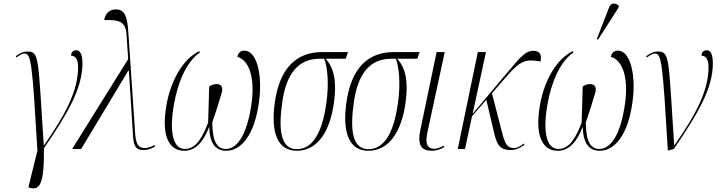

<svg xmlns="http://www.w3.org/2000/svg" viewBox="-20 -824 3967 1062"><path d="M146 215C202 231 225 188 223 -4C351 -191 436 -333 436 -474C436 -523 423 -546 403 -546C387 -546 374 -538 373 -516C395 -516 412 -499 412 -453C412 -326 347 -198 224 -21H222C190 -503 199 -539 132 -539C106 -539 87 -528 67 -513L71 -506C88 -519 104 -528 115 -528C153 -528 158 -476 187 9L137 212Z M379 0H429L689 -432H693L715 -84C718 -14 731 6 775 6C798 6 819 -2 838 -14L835 -22C825 -16 801 -5 782 -5C743 -5 731 -29 727 -94L690 -643C684 -746 664 -772 619 -772C583 -772 562 -746 556 -713C653 -716 679 -699 681 -615L689 -497Z M1000 10C1062 10 1107 -42 1137 -123C1139 -42 1165 10 1231 10C1314 10 1387 -76 1412 -257C1434 -406 1401 -544 1332 -544C1310 -544 1296 -530 1293 -509C1347 -497 1394 -413 1371 -250C1350 -98 1300 0 1229 0C1162 0 1156 -82 1154 -146C1168 -185 1196 -274 1206 -309C1215 -340 1206 -359 1177 -359C1164 -359 1148 -354 1137 -345C1135 -278 1134 -219 1131 -145C1103 -73 1068 0 1003 0C935 0 916 -98 942 -246C964 -371 1012 -483 1086 -534L1082 -541C991 -497 925 -378 901 -245C870 -69 916 10 1000 10Z M1621 10C1737 10 1805 -97 1827 -255C1844 -373 1827 -450 1781 -499H1892L1905 -536H1762C1616 -536 1526 -443 1500 -257C1476 -86 1518 10 1621 10ZM1622 1C1542 1 1516 -83 1541 -256C1563 -420 1633 -499 1747 -499H1773C1791 -458 1801 -362 1785 -253C1762 -87 1708 1 1622 1Z M2017 10C2133 10 2201 -97 2223 -255C2240 -373 2223 -450 2177 -499H2288L2301 -536H2158C2012 -536 1922 -443 1896 -257C1872 -86 1914 10 2017 10ZM2018 1C1938 1 1912 -83 1937 -256C1959 -420 2029 -499 2143 -499H2169C2187 -458 2197 -362 2181 -253C2158 -87 2104 1 2018 1Z M2369 10C2393 10 2417 2 2437 -10L2434 -18C2413 -7 2397 -1 2383 -1C2331 -1 2334 -49 2346 -101L2440 -536H2395L2305 -105C2288 -21 2310 10 2369 10Z M2512 0H2552L2591 -181L2670 -272L2715 -81C2731 -16 2751 6 2805 6C2833 6 2855 -5 2881 -23L2877 -30C2859 -16 2841 -5 2823 -5C2785 -5 2772 -29 2755 -99L2701 -308L2782 -401C2861 -494 2893 -497 2970 -484C2976 -516 2971 -543 2930 -543C2888 -543 2860 -511 2788 -425L2594 -194L2668 -536H2623Z M3288 -605 3402 -783 3403 -792C3386 -808 3361 -812 3349 -783L3281 -608ZM3066 10C3128 10 3173 -42 3203 -123C3205 -42 3231 10 3297 10C3380 10 3453 -76 3478 -257C3500 -406 3467 -544 3398 -544C3376 -544 3362 -530 3359 -509C3413 -497 3460 -413 3437 -250C3416 -98 3366 0 3295 0C3228 0 3222 -82 3220 -146C3234 -185 3262 -274 3272 -309C3281 -340 3272 -359 3243 -359C3230 -359 3214 -354 3203 -345C3201 -278 3200 -219 3197 -145C3169 -73 3134 0 3069 0C3001 0 2982 -98 3008 -246C3030 -371 3078 -483 3152 -534L3148 -541C3057 -497 2991 -378 2967 -245C2936 -69 2982 10 3066 10Z M3674 9 3707 0C3838 -191 3923 -333 3923 -474C3923 -523 3910 -546 3890 -546C3874 -546 3861 -538 3860 -516C3882 -516 3899 -499 3899 -453C3899 -326 3834 -198 3711 -21H3709C3677 -503 3686 -539 3619 -539C3593 -539 3574 -528 3554 -513L3558 -506C3575 -519 3591 -528 3602 -528C3640 -528 3645 -476 3674 9Z"/></svg>

Font: Noto Serif Display ExtraCondensed ExtraLight
Style: Italic
Weight: 200
Width: 2
Italic angle: -12°
Designer: Monotype Design Team
Foundry: Monotype Imaging Inc.
Version: Version 2.009